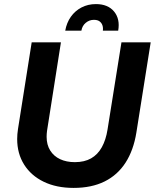

<svg xmlns="http://www.w3.org/2000/svg" viewBox="-20 -907 757 939"><path d="M340 12Q256 12 194 -18Q132 -48 98 -102Q64 -156 64 -227Q64 -239 65 -251Q66 -263 68 -276L135 -700H278L210 -267Q209 -260 208.5 -252.5Q208 -245 208 -238Q208 -199 225.5 -171Q243 -143 274 -128.5Q305 -114 346 -114Q393 -114 425.5 -132.5Q458 -151 478 -187Q498 -223 506 -274L574 -700H717L647 -259Q633 -172 594 -111.5Q555 -51 491.5 -19.5Q428 12 340 12ZM299 -757Q306 -796 326.5 -825Q347 -854 378.5 -870.5Q410 -887 449 -887Q508 -887 538 -850.5Q568 -814 558 -757H483Q485 -771 481 -783Q477 -795 467 -802.5Q457 -810 439 -810Q417 -810 399.5 -795.5Q382 -781 378 -757Z"/></svg>

Font: MuseoModerno Thin SemiBold
Style: Italic
Weight: 600
Italic angle: -9°
Version: Version 1.003